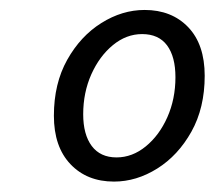

<svg xmlns="http://www.w3.org/2000/svg" viewBox="-20 -744 423 378"><path d="M204.4 -386.5Q151.2 -386.5 118.7 -420.8Q86.1 -455.1 86.1 -516.1Q86.1 -579.4 112.3 -626.2Q138.6 -673.1 179.6 -698.7Q220.5 -724.4 264.7 -724.4Q317.9 -724.4 350.5 -690.5Q383 -656.5 383 -594.9Q383 -531.5 356.8 -484.7Q330.6 -437.9 289.6 -412.2Q248.6 -386.5 204.4 -386.5ZM209.4 -434.1Q240.5 -434.1 267 -455.8Q293.6 -477.5 309.5 -513.3Q325.4 -549.2 325.4 -592Q325.4 -632.4 308.9 -654.7Q292.3 -676.9 259.8 -676.9Q228.7 -676.9 202.3 -655.2Q175.9 -633.5 159.8 -597.7Q143.8 -561.8 143.8 -519Q143.8 -479.2 160.6 -456.6Q177.5 -434.1 209.4 -434.1Z"/></svg>

Font: Source Sans Variable
Style: Italic
Weight: 200
Italic angle: -11°
Designer: Paul D. Hunt
Foundry: Adobe Systems Incorporated
Version: Version 3.006;hotconv 1.0.111;makeotfexe 2.5.65597